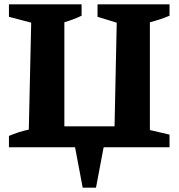

<svg xmlns="http://www.w3.org/2000/svg" viewBox="-20 -675 821 880"><path d="M21 0V-52Q65 -71 112 -81L123 -571L21 -598V-655H354V-603Q319 -586 275 -573V-96H505L515 -571L427 -598V-655H757V-603Q715 -585 667 -573V-79L757 -58V0H455L420 185H359L324 0Z"/></svg>

Font: Piazzolla
Style: Bold
Weight: 700
Designer: Juan Pablo del Peral
Foundry: Huerta Tipografica
Version: Version 1.330